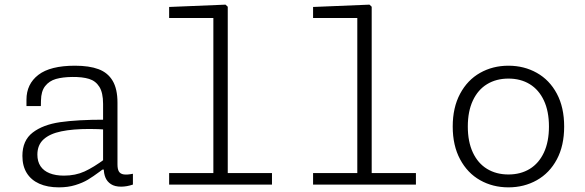

<svg xmlns="http://www.w3.org/2000/svg" viewBox="-20 -795 2520 827"><path d="M486 -353V-87Q486 -66.5 492.2 -56.2Q498.5 -46 512.8 -43.8Q527 -41.5 552.5 -46.5V0Q526 9 501.5 9Q474.5 9 458 -1.8Q441.5 -12.5 434.2 -30Q427 -47.5 427 -69.5L424 -78V-347.5Q424 -395.5 408 -421Q392 -446.5 363.5 -455.2Q335 -464 291 -463.5Q249.5 -463 220.8 -454.8Q192 -446.5 174.5 -424.2Q157 -402 156.5 -362L156 -338H94V-365.5Q94 -433 145.2 -472.5Q196.5 -512 303 -512Q364.5 -512 404.5 -497Q444.5 -482 465.2 -447Q486 -412 486 -353ZM365.5 -239.5Q293 -239.5 243.8 -229.2Q194.5 -219 167.8 -194.8Q141 -170.5 141 -129Q141 -99.5 154.5 -79.2Q168 -59 193.8 -48.8Q219.5 -38.5 255.5 -38.5Q305 -38.5 344.2 -56.5Q383.5 -74.5 432 -110.5L438 -64.5H421L410.5 -56.5Q381 -34.5 358.5 -21Q336 -7.5 304.5 2.2Q273 12 233.5 12Q184.5 12 149.2 -3.8Q114 -19.5 95.2 -49.8Q76.5 -80 76.5 -123.5Q76.5 -190 120.8 -224Q165 -258 239.2 -268.8Q313.5 -279.5 430.5 -279.5L444 -236.5Q423 -238 402.5 -238.8Q382 -239.5 365.5 -239.5Z M708.5 -49.5H1151.5V0H708.5ZM899 0V-745L921.5 -717.5H708.5V-765L951.5 -775L961 -766V0Z M1328.5 -49.5H1771.5V0H1328.5ZM1519 0V-745L1541.5 -717.5H1328.5V-765L1571.5 -775L1581 -766V0Z M2170 12Q2102.5 12 2048 -18.8Q1993.5 -49.5 1961.8 -108.8Q1930 -168 1930 -250Q1930 -332 1961.8 -391.2Q1993.5 -450.5 2048 -481.2Q2102.5 -512 2170 -512Q2237.5 -512 2292.2 -481.2Q2347 -450.5 2378.5 -391.5Q2410 -332.5 2410 -250Q2410 -167.5 2378.5 -108.5Q2347 -49.5 2292.2 -18.8Q2237.5 12 2170 12ZM2170 -456.5Q2117.5 -456.5 2078 -432.5Q2038.5 -408.5 2016.8 -362Q1995 -315.5 1995 -250Q1995 -184.5 2016.8 -138Q2038.5 -91.5 2078 -67.5Q2117.5 -43.5 2170 -43.5Q2222.5 -43.5 2261.8 -67.5Q2301 -91.5 2322.8 -138Q2344.5 -184.5 2344.5 -250Q2344.5 -315.5 2322.8 -362Q2301 -408.5 2261.8 -432.5Q2222.5 -456.5 2170 -456.5Z"/></svg>

Font: Monaspace Neon Var
Style: Regular
Weight: 400
Designer: Riley Cran and the Lettermatic Team
Version: Version 1.000 (Monaspace Neon Var)